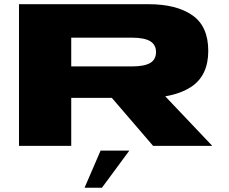

<svg xmlns="http://www.w3.org/2000/svg" viewBox="-20 -695 1092 915"><path d="M70.5 0V-675H687.5Q821 -675 896.8 -622.2Q972.5 -569.5 972.5 -452.5Q972.5 -336 892.5 -282Q842 -248.5 767.5 -236L991.5 0H709.5L513 -228.5H319.5V0ZM319.5 -378.5H608Q667.5 -378.5 695.5 -394.8Q723.5 -411 723.5 -447Q723.5 -482 695.5 -498.8Q667.5 -515.5 608 -515.5H319.5ZM383 199.7 459.4 22.6H596.4L465.8 199.7Z"/></svg>

Font: Anybody UltraExpanded ExtraBold
Style: Regular
Weight: 800
Width: 9
Designer: Tyler Finck
Foundry: Etcetera Type Company
Version: Version 1.010; ttfautohint (v1.8.3) -l 8 -r 50 -G 200 -x 14 